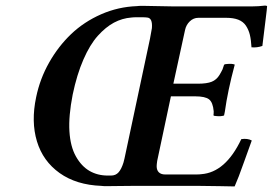

<svg xmlns="http://www.w3.org/2000/svg" viewBox="-20 -668 980 690"><path d="M367.2 -37.1H378.9Q396 -37.1 406.2 -48.8Q416.5 -60.5 423.8 -84Q424.8 -87.9 427.5 -98.9Q430.2 -109.9 431.2 -116.2L519 -528.8Q521.5 -540.5 525.9 -566.9Q528.8 -603.5 508.8 -605Q502.9 -606 487.8 -606H471.2Q459 -606 452.1 -605Q419.4 -602.5 389.6 -586.7Q359.9 -570.8 331.5 -539.3Q303.2 -507.8 279.8 -454.1Q256.3 -400.4 241.2 -328.1Q226.1 -251 229.5 -196Q232.9 -141.1 252.9 -105.7Q272.9 -70.3 301.8 -53.7Q330.6 -37.1 367.2 -37.1ZM603 -367.2H690.9Q723.6 -367.2 741 -374.3Q758.3 -381.3 769 -398.9Q771.5 -402.3 774.9 -409.4Q778.3 -416.5 779.8 -418.9Q784.2 -430.7 785.2 -435.1Q788.1 -438 795.9 -438Q814 -439.9 823.2 -436Q824.2 -435.1 823.2 -434.1Q798.3 -341.3 788.1 -267.1Q787.6 -265.1 785.2 -252.9Q773.9 -249 755.9 -251Q748.5 -251 747.1 -253.9Q748 -257.8 748 -268.1Q745.1 -300.3 731.2 -311Q717.3 -321.8 681.2 -321.8H594.2L544.9 -89.8Q543 -76.2 543 -70.8Q543 -56.2 551 -48.6Q559.1 -41 573.2 -41H684.1Q697.3 -41 703.1 -42Q790.5 -48.3 847.2 -168Q869.6 -171.4 884.8 -163.1Q877.9 -145.5 857.2 -86.4Q836.4 -27.3 823.2 2Q821.3 2 771 1Q720.7 0 694.8 0H457Q439.9 0 407 0.5Q374 1 361.8 1Q350.1 1 344.2 0Q254.4 -3.4 194.3 -46.1Q134.3 -88.9 112.8 -159.9Q91.3 -231 109.9 -318.8Q123.5 -384.8 156.5 -443.1Q189.5 -501.5 235.8 -545.7Q282.2 -589.8 343.5 -616.7Q404.8 -643.6 472.2 -646Q477.1 -647 493.2 -647Q573.2 -645 601.1 -645H886.2Q908.2 -645 932.1 -647.9Q938 -647.9 939.9 -646Q939.9 -640.1 934.1 -594.2Q923.3 -510.3 922.9 -502.9Q903.8 -496.1 883.8 -498Q882.3 -524.9 877.9 -543Q873.5 -561 863.8 -575.7Q854 -590.3 836.4 -597.2Q818.8 -604 793 -604H692.9Q675.3 -604 662.1 -591.3Q648.9 -578.6 645 -560.1Z"/></svg>

Font: Common Serif SemiBold
Style: Italic
Weight: 600
Italic angle: -12°
Designer: Philipp H. Poll, Khaled Hosny
Foundry: Stefan Peev, Context Ltd.
Version: Version 1.026